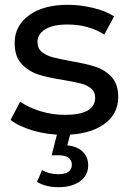

<svg xmlns="http://www.w3.org/2000/svg" viewBox="-20 -555 541 799"><path d="M24 -56 64 -132Q99 -107 149 -92Q199 -77 250 -77Q376 -77 376 -149Q376 -173 359 -187Q342 -201 316.5 -207.5Q291 -214 244 -222Q180 -232 139.5 -245Q99 -258 70 -289Q41 -320 41 -376Q41 -448 101 -491.5Q161 -535 262 -535Q315 -535 368 -522Q421 -509 455 -487L414 -411Q349 -453 261 -453Q200 -453 168 -433Q136 -413 136 -380Q136 -354 154 -339Q172 -324 198.5 -317Q225 -310 273 -301Q337 -290 376.5 -277.5Q416 -265 444 -235Q472 -205 472 -151Q472 -79 410.5 -36.5Q349 6 243 6Q178 6 118 -11.5Q58 -29 24 -56ZM134 202 155 153Q185 170 223 170Q279 170 279 130Q279 112 265 101.5Q251 91 222 91H195L220 -7H275L260 50Q302 54 324.5 76.5Q347 99 347 133Q347 175 313 199.5Q279 224 223 224Q171 224 134 202Z"/></svg>

Font: APTA Sans Medium
Style: Bold
Weight: 500
Version: Version 7.200